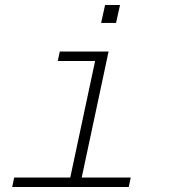

<svg xmlns="http://www.w3.org/2000/svg" viewBox="-20 -751 690 771"><path d="M254 0 370 -544H416L300 0ZM29 0 37 -38H505L497 0ZM212 -506 220 -544H393L385 -506ZM386 -659 402 -731H462L446 -659Z"/></svg>

Font: Azeret Mono Thin Thin
Style: Italic
Weight: 250
Italic angle: -12°
Version: Version 1.002